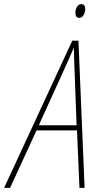

<svg xmlns="http://www.w3.org/2000/svg" viewBox="-83 -915 495 935"><path d="M303 -828C323 -828 332 -854 332 -871C332 -886 326 -895 313 -895C293 -895 284 -870 284 -852C284 -837 291 -828 303 -828ZM-63 0H-34L95 -280H292L304 0H329L299 -717H269ZM106 -305 241 -602C255 -633 266 -658 275 -679H277C277 -657 278 -630 279 -602L290 -305Z"/></svg>

Font: Noto Sans Condensed Thin
Style: Italic
Weight: 100
Width: 3
Italic angle: -12°
Designer: Monotype Design Team
Foundry: Monotype Imaging Inc.
Version: Version 2.013